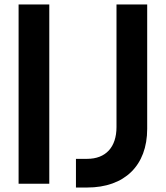

<svg xmlns="http://www.w3.org/2000/svg" viewBox="-20 -820 740 857"><path d="M63 0H200V-800H63ZM319 17H369C536 17 637 -81 637 -245V-800H500V-253C500 -163 452 -111 369 -111H319Z"/></svg>

Font: Martian Mono Std Md
Style: Regular
Weight: 500
Monospace: yes
Designer: Roman Shamin
Foundry: Evil Martians
Version: Version 1.000